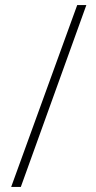

<svg xmlns="http://www.w3.org/2000/svg" viewBox="-20 -735 377 756"><path d="M320 -715 62 1H24L284 -715Z"/></svg>

Font: Noto Sans Gujarati UI ExtraCondensed ExtraLight
Style: Regular
Weight: 200
Width: 2
Designer: Jelle Bosma - Monotype Design Team, Universal Thirst
Foundry: Monotype Imaging Inc.
Version: Version 2.106; ttfautohint (v1.8.4.7-5d5b)